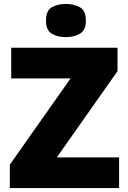

<svg xmlns="http://www.w3.org/2000/svg" viewBox="-20 -957 651 977"><path d="M586 0H30V-119L339 -558H37V-714H578V-595L269 -156H586ZM315 -937Q356 -937 386.5 -920Q417 -903 417 -852Q417 -803 386.5 -785.5Q356 -768 315 -768Q273 -768 243.5 -785.5Q214 -803 214 -852Q214 -903 243.5 -920Q273 -937 315 -937Z"/></svg>

Font: Noto Sans Gujarati UI Black
Style: Regular
Weight: 900
Designer: Jelle Bosma - Monotype Design Team, Universal Thirst
Foundry: Monotype Imaging Inc.
Version: Version 2.106; ttfautohint (v1.8.4.7-5d5b)